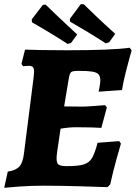

<svg xmlns="http://www.w3.org/2000/svg" viewBox="-25 -883 646 913"><path d="M293 -93Q347 -93 373 -101Q399 -109 412.5 -131.5Q426 -154 439 -204L542 -212L550 -200Q545 -184 529 -126.5Q513 -69 499 -6L486 7Q457 6 361 3Q265 0 181 0Q123 0 67 4Q11 8 -5 10L12 -67Q51 -73 67.5 -91.5Q84 -110 89 -154L135 -516Q137 -536 137 -541Q137 -557 131.5 -563.5Q126 -570 112 -570Q104 -570 96 -569Q88 -568 85 -568L77 -579L94 -647Q114 -646 171.5 -645Q229 -644 294 -644Q506 -644 592 -656L601 -643Q599 -636 591.5 -610Q584 -584 573 -540Q562 -496 555 -455L444 -447Q445 -453 448.5 -471Q452 -489 452 -501Q452 -520 443.5 -529.5Q435 -539 413.5 -542.5Q392 -546 349 -546Q322 -546 314.5 -541Q307 -536 303 -515L280 -377L365 -376Q384 -376 423 -379Q462 -382 475 -383L483 -372L457 -275Q445 -276 410 -277Q375 -278 336 -278Q303 -278 263 -271L255 -217Q244 -149 244 -130Q244 -107 254 -100Q264 -93 293 -93ZM308 -780 307 -793 359 -863H373Q386 -850 431 -807Q476 -764 523 -722L494 -682L478 -677Q425 -711 374 -741.5Q323 -772 308 -780ZM127 -777 126 -791 179 -860 192 -861Q205 -848 246 -809Q287 -770 342 -719L313 -679L297 -674Q244 -708 193 -738.5Q142 -769 127 -777Z"/></svg>

Font: Alegreya ExtraBold
Style: Italic
Weight: 800
Italic angle: -7°
Designer: Juan Pablo del Peral
Foundry: Huerta Tipografica
Version: Version 2.007; ttfautohint (v1.6)